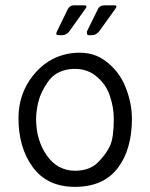

<svg xmlns="http://www.w3.org/2000/svg" viewBox="-20 -706 579 741"><path d="M268.7 15.2Q162.2 15 106.5 -60.9Q50.8 -136.8 51.3 -252.7Q52.2 -344.3 106.5 -413.2Q160.8 -482.2 240.8 -498.2Q326.2 -514 382.4 -474.1Q438.7 -434.2 463.9 -371.2Q489.2 -308.3 489.2 -247.7Q489 -128.2 433.8 -56.5Q378.5 15.2 268.7 15.2ZM268.7 -47Q326.3 -47 358.5 -79.8Q390.7 -112.5 404.9 -144Q419.2 -175.5 419.2 -248Q419.2 -291 403.7 -337.1Q388.2 -383.2 348.2 -414.4Q308.3 -445.7 248.7 -439Q194 -431.5 165.6 -391.1Q137.2 -350.7 128.2 -313.7Q119.3 -276.7 119.3 -247Q119.3 -165.5 160.2 -106.7Q201 -47.8 268.7 -47ZM315.8 -585.3 357.8 -670.7Q364.5 -685.5 384.3 -685.5H422.5Q434.2 -685.5 425.8 -672.8L364.8 -587.8Q352.7 -570.2 334.7 -570.2H322Q313.8 -570.2 315.8 -585.3ZM199.8 -584.5 241.5 -670.5Q249.2 -685.5 265.7 -685.5H304.5Q319 -685.5 310.7 -673.8L249 -587Q237 -570.2 219.3 -570.2H206Q192.5 -570.3 199.8 -584.5Z"/></svg>

Font: Vivano Light
Style: Regular
Weight: 300
Designer: Joe Prince, Josias Burgherr
Version: Version 2.064;September 19, 2022;FontCreator 14.0.0.2877 64-